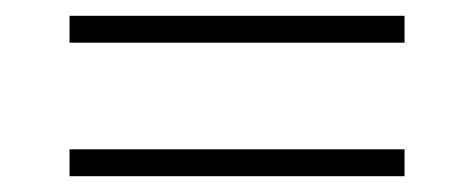

<svg xmlns="http://www.w3.org/2000/svg" viewBox="-20 -372 600 243"><path d="M68 -318V-352H492V-318ZM68 -149V-183H492V-149Z"/></svg>

Font: Titillium Web ExtraLight
Style: Regular
Weight: 275
Version: Version 1.002;PS 57.000;hotconv 1.0.70;makeotf.lib2.5.55311